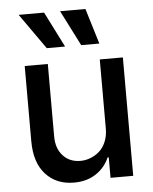

<svg xmlns="http://www.w3.org/2000/svg" viewBox="-55 -828 704 881"><g transform="rotate(-5 297.0 -387.5)"><path d="M179.2 -618.2 64 -781.7H181.2L263.7 -618.2ZM337.9 -618.2 254.9 -781.7H371.6L421.4 -618.2ZM417 -226.1V-545.4H523.4V0H418.9V-94.2H413.6Q393.6 -48.3 351.6 -20.5Q309.6 7.3 250.5 7.3Q169.4 7.3 120.4 -46.4Q71.3 -100.1 71.3 -198.7V-545.4H177.7V-211.4Q177.7 -156.2 208.3 -122.8Q238.8 -89.4 288.6 -89.4Q311.5 -89.4 334 -97.9Q356.4 -106.4 375.2 -122.6Q394 -138.7 405.5 -165.8Q417 -192.9 417 -226.1Z"/></g></svg>

Font: Interop Med
Style: Regular
Weight: 500
Designer: Rasmus Andersson, Google, Jang Haemin
Foundry: jhaemin
Version: Version 1.007